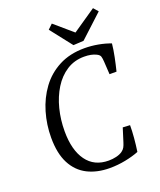

<svg xmlns="http://www.w3.org/2000/svg" viewBox="-140 -833 773 930"><g transform="rotate(-20 246.5 -368.0)"><path d="M265 10Q199 10 150 -15Q101 -40 74 -92Q47 -144 47 -225Q47 -292 65.5 -355Q84 -418 121 -468.5Q158 -519 214.5 -548.5Q271 -578 346 -578Q381 -578 416.5 -571.5Q452 -565 480 -554Q477 -523 469.5 -486.5Q462 -450 454 -418H418L414 -484Q413 -501 410 -511Q407 -521 392 -528Q368 -540 331 -540Q280 -540 240.5 -514.5Q201 -489 174 -445.5Q147 -402 133 -347Q119 -292 119 -232Q119 -135 158.5 -80.5Q198 -26 272 -26Q292 -26 311 -30.5Q330 -35 343 -44Q354 -52 359 -61.5Q364 -71 368 -84L390 -154L427 -152Q427 -122 424 -87Q421 -52 416 -18Q386 -6 346 2Q306 10 265 10ZM473 -722 355 -613 302 -610 215 -721 239 -744 332 -664 452 -746Z"/></g></svg>

Font: Yrsa Light
Style: Italic
Weight: 300
Italic angle: -7.10001°
Designer: Anna Giedrys (Yrsa+Rasa design), David Brezina (Yrsa art-direction, Rasa art-direction, design)
Foundry: Rosetta Type Foundry
Version: Version 2.004